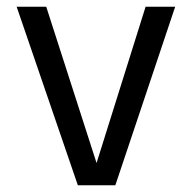

<svg xmlns="http://www.w3.org/2000/svg" viewBox="-20 -551 571 571"><path d="M501 -531 323 0H211.5L29.5 -531H117.5L274 -45H260.5L413 -531Z"/></svg>

Font: Epilogue
Style: Regular
Weight: 400
Designer: Tyler Finck
Foundry: Etcetera Type Co
Version: Version 2.112